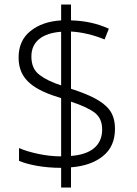

<svg xmlns="http://www.w3.org/2000/svg" viewBox="-20 -779 611 857"><path d="M252.9 58.1H296.9V-32.2C356.4 -36.6 404.3 -53.7 439.9 -82.5C475.6 -111.3 493.2 -151.9 493.2 -203.1C493.2 -237.8 485.4 -265.6 469.7 -287.1C438 -329.6 378.4 -356 296.9 -382.8V-638.2C345.2 -635.7 397.9 -623 446.8 -603L465.8 -650.9C415.5 -673.8 359.9 -686.5 296.9 -688V-758.8H252.9V-688C196.8 -684.6 151.4 -668.9 116.2 -640.6C80.6 -612.3 63 -572.8 63 -522C63 -420.9 134.8 -377 252.9 -340.8V-81.1C217.8 -81.1 183.6 -85 149.9 -92.3C116.2 -99.6 87.9 -107.9 64.9 -118.2V-61C106.4 -43.5 174.3 -29.8 252.9 -29.8ZM252.9 -397.9C211.4 -411.1 179.2 -427.2 155.8 -445.3C131.8 -463.4 120.1 -490.2 120.1 -526.9C120.1 -595.2 171.4 -631.3 252.9 -637.2ZM296.9 -325.2C344.2 -309.6 379.4 -293.5 402.3 -276.4C424.8 -259.3 436 -234.4 436 -201.2C436 -127.4 383.3 -89.4 296.9 -83Z"/></svg>

Font: Noto Reveo Sans
Style: Regular
Weight: 300
Designer: Monotype Design Team
Foundry: Monotype Imaging Inc.
Version: Version 2.007